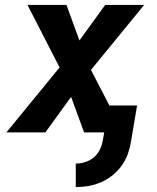

<svg xmlns="http://www.w3.org/2000/svg" viewBox="-20 -540 640 783"><path d="M289 223V127Q308 127 327.5 121Q347 115 362.5 102Q378 89 387 70.5Q396 52 399 33L405 0H323L270 -145L165 0H6L223 -265L92 -520H251L304 -375L409 -520H568L351 -255L426 -110H539L515 33Q511 59 502.5 84.5Q494 110 478 133Q462 156 440 174Q418 192 392.5 203Q367 214 341 218.5Q315 223 289 223Z"/></svg>

Font: Iosevka Extrabold Extended
Style: Italic
Weight: 800
Width: 7
Italic angle: -9°
Monospace: yes
Designer: Belleve Invis
Foundry: Belleve Invis
Version: Version 32.5.0; ttfautohint (v1.8.4)